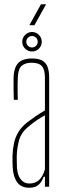

<svg xmlns="http://www.w3.org/2000/svg" viewBox="-20 -881 310 906"><path d="M118 5Q80 5 61.2 -20.8Q42.5 -46.5 40 -90Q39.5 -105 39 -118Q38.5 -131 39 -145Q40 -177 46 -205.2Q52 -233.5 67 -258.2Q82 -283 110 -305Q128 -318.5 149.2 -333Q170.5 -347.5 192 -360V-514Q192 -552.5 177.8 -568.8Q163.5 -585 129 -585Q99 -585 82.2 -570.5Q65.5 -556 64 -514Q63.5 -499.5 63.2 -482.2Q63 -465 63.2 -446.5Q63.5 -428 64 -410H45Q44.5 -437 44 -464.8Q43.5 -492.5 44 -514Q45 -546.5 54.5 -566.5Q64 -586.5 83 -595.8Q102 -605 131 -605Q161 -605 178.8 -595.5Q196.5 -586 204.2 -566Q212 -546 212 -514V0H192V-47H186Q178.5 -24.5 163 -9.8Q147.5 5 118 5ZM118 -15Q146.5 -15 164.5 -31.8Q182.5 -48.5 192 -82V-337Q175.5 -328 156.8 -315.8Q138 -303.5 110 -280Q79.5 -254 70 -219.5Q60.5 -185 59 -145Q59 -137 59.2 -121.5Q59.5 -106 60 -90Q62.5 -54 78 -34.5Q93.5 -15 118 -15ZM131 -638Q112.5 -638 98.8 -651.2Q85 -664.5 85 -684Q85 -703 98.8 -716.5Q112.5 -730 131 -730Q150 -730 163.5 -716.5Q177 -703 177 -684Q177 -664.5 163.5 -651.2Q150 -638 131 -638ZM131 -657Q142.5 -657 150.2 -665Q158 -673 158 -684Q158 -695.5 150.2 -703.2Q142.5 -711 131 -711Q120 -711 112 -703.2Q104 -695.5 104 -684Q104 -673 112 -665Q120 -657 131 -657ZM118.5 -762 173.5 -861H197.5L142.5 -762Z"/></svg>

Font: Big Shoulders Display Thin Thin
Style: Regular
Weight: 250
Version: Version 2.002